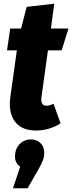

<svg xmlns="http://www.w3.org/2000/svg" viewBox="-20 -687 390 1037"><path d="M204 -163Q203 -158 203 -149Q203 -116 231 -116Q249 -116 269 -127L307 -21Q279 -2 244 8Q209 18 175 18Q106 18 69.5 -20Q33 -58 33 -126Q33 -145 36 -164L71 -415H18L35 -533H94L124 -650L273 -667L255 -533H350L313 -415H239ZM219 137Q219 160 211 180.5Q203 201 183 236L129 330H50L89 213Q61 194 61 159Q61 118 85.5 92Q110 66 147 66Q179 66 199 86Q219 106 219 137Z"/></svg>

Font: Fira Sans Extra Condensed ExtraBold
Style: Italic
Weight: 800
Width: 3
Italic angle: -8°
Designer: Carrois Corporate & Edenspiekermann AG
Foundry: Carrois Corporate GbR & Edenspiekermann AG
Version: Version 4.203